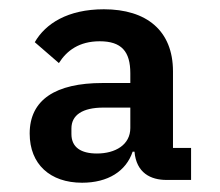

<svg xmlns="http://www.w3.org/2000/svg" viewBox="-20 -724 474 414"><path d="M392 -405H353V-570C353 -658 296 -704 204 -704C126 -704 78 -673 55 -633L107 -588C124 -615 151 -635 195 -635C242 -635 261 -613 261 -566V-545H201C100 -545 44 -509 44 -436C44 -370 88 -330 157 -330C213 -330 252 -355 266 -397H270C274 -351 305 -336 339 -336H392ZM261 -492V-448C261 -412 229 -393 189 -393C155 -393 134 -406 134 -435V-447C134 -476 158 -492 203 -492Z"/></svg>

Font: IBM Plex Thai SemiBold
Style: Regular
Weight: 600
Designer: Mike Abbink, Paul van der Laan, Pieter van Rosmalen, Ben Mitchell, Mark Frömberg
Foundry: Bold Monday
Version: Version 1.0